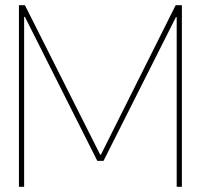

<svg xmlns="http://www.w3.org/2000/svg" viewBox="-20 -720 774 740"><path d="M53 0V-700H76L366 -124H369L657 -700H681V0H661V-654H658L379 -100H355L76 -655H73V0Z"/></svg>

Font: DM Sans 36pt Thin
Style: Regular
Weight: 250
Designer: Colophon Foundry, Jonny Pinhorn
Foundry: Colophon Foundry
Version: Version 4.004;gftools[0.9.30]